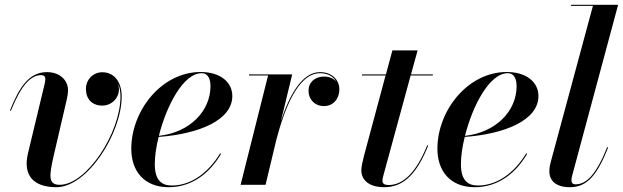

<svg xmlns="http://www.w3.org/2000/svg" viewBox="-20 -770 2596 800"><path d="M204 -122.5 258 -354.5C260 -365 263.5 -379.5 263.5 -394C263.5 -436 229 -469.5 175.5 -469.5C99 -469.5 58.5 -402.5 21.5 -309.5L25.5 -308.5C68.5 -415.5 108 -457 152 -457C163 -457 169 -451 169 -441.5C169 -436.5 167.5 -428.5 166.5 -422.5L96.5 -131C75 -40.5 118 10 214.5 10C345 10 487 -215.5 487 -368C487 -430 454.5 -469 406.5 -469C367 -469 338 -437.5 338 -399.5C338 -357 364 -330 406.5 -330C444 -330 475.5 -360 475.5 -398C475.5 -406.5 474 -414 472 -421.5C478.5 -406.5 482 -388.5 482 -368C482 -216 340.5 0 229 0C180.5 0 184 -35.5 204 -122.5Z M625 -86C625 -118.5 630.5 -158.5 641 -199.5C807 -211.5 948 -268.5 948 -370C948 -426.5 899.5 -470 816 -470C653 -470 527 -309 527 -150C527 -57.5 580.5 10 682.5 10C786.5 10 858.5 -56 901 -129L897 -131C849.5 -52 777.5 3 696 3C654.5 3 625 -17.5 625 -86ZM820 -465C848.5 -465 857 -438.5 857 -411C857 -307.5 771 -218 642 -204C673 -328 743.5 -465 820 -465Z M1097 -455.5 982.5 0H1086.5L1132 -190C1163 -307 1219 -465 1313.5 -465C1345.5 -465 1369.5 -451 1381 -430C1370 -443.5 1351 -451 1330.5 -451C1291.5 -451 1265.5 -426.5 1265.5 -392.5C1265.5 -355 1292 -328 1330 -328C1369 -328 1394 -359 1394 -397.5C1394 -438.5 1362 -469.5 1313.5 -469.5C1236 -469.5 1184 -368 1150.5 -265.5L1197.5 -460H1017.5V-455.5Z M1764 -163 1760 -164.5C1712 -45 1655.5 1 1599.5 1C1582.5 1 1573.5 -5 1573.5 -15.5C1573.5 -24.5 1576 -34 1578 -41L1691 -455.5H1783.5V-460H1692.5L1720 -560H1615L1588 -460H1488.5V-455.5H1586.5L1495.5 -116.5C1490.5 -96.5 1485.5 -73.5 1485.5 -60.5C1485.5 -25 1511.5 10 1581 10C1665 10 1718.5 -50.5 1764 -163Z M1900.5 -86C1900.5 -118.5 1906 -158.5 1916.5 -199.5C2082.5 -211.5 2223.5 -268.5 2223.5 -370C2223.5 -426.5 2175 -470 2091.5 -470C1928.5 -470 1802.5 -309 1802.5 -150C1802.5 -57.5 1856 10 1958 10C2062 10 2134 -56 2176.5 -129L2172.5 -131C2125 -52 2053 3 1971.5 3C1930 3 1900.5 -17.5 1900.5 -86ZM2095.5 -465C2124 -465 2132.5 -438.5 2132.5 -411C2132.5 -307.5 2046.5 -218 1917.5 -204C1948.5 -328 2019 -465 2095.5 -465Z M2514 -155.5 2510 -157C2462.5 -38.5 2421.5 -2 2378 -2C2365.5 -2 2361 -9 2361 -19C2361 -23 2361.5 -29 2363 -34.5L2555.5 -750H2359.5V-745.5H2450.5L2275 -96C2272.5 -86.5 2269 -73 2269 -56.5C2269 -16.5 2296.5 10 2355 10C2428 10 2469 -43 2514 -155.5Z"/></svg>

Font: Bodoni* 36pt Medium
Style: Italic
Weight: 500
Italic angle: -13°
Version: Version 2.3